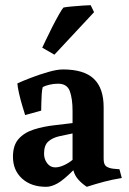

<svg xmlns="http://www.w3.org/2000/svg" viewBox="-20 -705 499 741"><path d="M193 -59Q208 -59 226 -67Q244 -75 260 -88V-190L208 -179Q182 -173 166 -158.5Q150 -144 150 -112Q150 -91 162 -75Q174 -59 193 -59ZM380 -291V-92Q380 -70 390 -63Q400 -56 416 -54Q424 -53 432.5 -52.5Q441 -52 441 -52L450 -18Q413 -12 381 -3.5Q349 5 315 16Q298 5 283.5 -10.5Q269 -26 263 -48Q225 -10 201.5 3Q178 16 158 16Q100 16 65 -16Q30 -48 30 -100Q30 -144 51.5 -168.5Q73 -193 110 -205Q147 -217 193 -222L260 -230V-277Q260 -324 249.5 -353Q239 -382 204 -382Q187 -382 170.5 -378Q154 -374 145 -369Q142 -359 141 -341.5Q140 -324 139.5 -306.5Q139 -289 139 -278L77 -261Q73 -274 66 -297Q59 -320 53.5 -344.5Q48 -369 47 -383Q66 -392 98.5 -404.5Q131 -417 165.5 -427Q200 -437 223 -437Q304 -437 342 -401Q380 -365 380 -291ZM330 -685 343 -658 190 -494 143 -521Q146 -527 156.5 -549.5Q167 -572 181 -599.5Q195 -627 207.5 -649Q220 -671 225 -676Q235 -678 256.5 -680Q278 -682 300 -683.5Q322 -685 330 -685Z"/></svg>

Font: Buenard
Style: Regular
Weight: 400
Version: Version 2.000